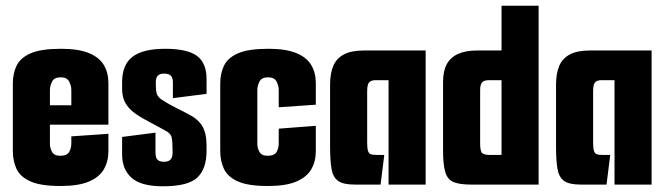

<svg xmlns="http://www.w3.org/2000/svg" viewBox="-20 -647 2336 673"><path d="M192 5Q123 5 87 -11Q51 -27 38 -55Q25 -83 25 -117V-354Q25 -389 38 -416.5Q51 -444 87 -460Q123 -476 194 -476Q255 -476 291.5 -461Q328 -446 344 -419Q360 -392 360 -356V-271L230 -262V-332Q230 -346 222.5 -361Q215 -376 193 -376Q170 -376 162.5 -361Q155 -346 155 -332V-142Q155 -128 162.5 -114.5Q170 -101 191 -101Q215 -101 222.5 -114.5Q230 -128 230 -144V-169L360 -178V-117Q360 -81 344 -53.5Q328 -26 291.5 -10.5Q255 5 192 5ZM40 -210V-278H360V-210Z M551 6Q475 6 441.5 -23.5Q408 -53 408 -106V-167L525 -182V-113Q525 -104 527 -96.5Q529 -89 535.5 -84.5Q542 -80 555 -80Q570 -80 577.5 -87.5Q585 -95 585 -113Q585 -148 582 -164Q579 -180 558 -190Q550 -195 540 -200Q530 -205 519.5 -211Q509 -217 499 -222Q489 -227 481 -232Q449 -250 433.5 -267Q418 -284 413 -301Q408 -318 408 -337V-359Q408 -420 444.5 -448Q481 -476 559 -476Q637 -476 670.5 -451Q704 -426 704 -370V-318L586 -303V-358Q586 -374 579 -381.5Q572 -389 555 -389Q543 -389 536.5 -384.5Q530 -380 528 -373Q526 -366 526 -357Q526 -329 529.5 -318.5Q533 -308 545 -299Q551 -295 562.5 -288Q574 -281 593.5 -271Q613 -261 640 -247Q674 -230 689 -205Q704 -180 704 -136V-118Q704 -55 671.5 -24.5Q639 6 551 6Z M919 5Q850 5 814 -11Q778 -27 765 -55Q752 -83 752 -117V-354Q752 -389 765 -416.5Q778 -444 814 -460Q850 -476 921 -476Q982 -476 1018.5 -461Q1055 -446 1071 -419Q1087 -392 1087 -356V-280L957 -271V-332Q957 -346 949.5 -361Q942 -376 920 -376Q897 -376 889.5 -361Q882 -346 882 -332V-142Q882 -128 889.5 -114.5Q897 -101 918 -101Q942 -101 949.5 -114.5Q957 -128 957 -144V-196L1087 -206V-117Q1087 -81 1071 -53.5Q1055 -26 1018.5 -10.5Q982 5 919 5Z M1224 0Q1183 0 1165 -13Q1147 -26 1142 -55.5Q1137 -85 1137 -132V-350Q1137 -389 1148 -415.5Q1159 -442 1185 -456Q1211 -470 1256 -470H1472V0H1342V-366H1297Q1285 -366 1278.5 -362Q1272 -358 1269.5 -350Q1267 -342 1267 -328V-147Q1267 -127 1270 -118Q1273 -109 1279.5 -106.5Q1286 -104 1298 -104H1327L1314 0Z M1631 0Q1592 0 1570.5 -8.5Q1549 -17 1541 -43Q1533 -69 1533 -120V-359Q1533 -398 1546 -422Q1559 -446 1585.5 -458Q1612 -470 1652 -470H1738V-627H1868V0ZM1738 -104V-366H1694Q1677 -366 1670 -358.5Q1663 -351 1663 -332V-144Q1663 -116 1670.5 -110Q1678 -104 1696 -104Z M2016 0Q1975 0 1957 -13Q1939 -26 1934 -55.5Q1929 -85 1929 -132V-350Q1929 -389 1940 -415.5Q1951 -442 1977 -456Q2003 -470 2048 -470H2264V0H2134V-366H2089Q2077 -366 2070.5 -362Q2064 -358 2061.5 -350Q2059 -342 2059 -328V-147Q2059 -127 2062 -118Q2065 -109 2071.5 -106.5Q2078 -104 2090 -104H2119L2106 0Z"/></svg>

Font: Smooch Sans Thin ExtraBold
Style: Regular
Weight: 800
Version: Version 1.010